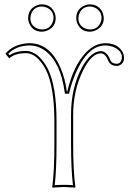

<svg xmlns="http://www.w3.org/2000/svg" viewBox="-20 -856 592 879"><path d="M108.9 -772.9Q108.9 -812.5 144 -829.6Q157.7 -835.9 171.9 -835.9Q211.4 -835.9 228.5 -800.8Q234.9 -787.1 234.9 -772.9Q234.9 -735.4 201.2 -718.3Q187 -711.4 171.9 -710.9Q132.3 -710.9 115.2 -745.6Q108.9 -759.3 108.9 -772.9ZM329.1 -772.9Q329.1 -812.5 364.3 -829.6Q377.9 -835.9 392.1 -835.9Q429.7 -835.9 447.8 -802.2Q454.6 -788.1 455.1 -772.9Q455.1 -735.8 420.9 -718.3Q406.7 -711.4 392.1 -710.9Q352.5 -710.9 335.4 -745.6Q329.1 -759.3 329.1 -772.9ZM229 -200.2V-299.8Q228.5 -460 189.9 -537.1Q149.4 -612.3 99.1 -612.8Q53.2 -612.8 26.9 -592.8Q23.9 -590.3 22 -588.9L4.9 -609.9Q36.6 -649.9 98.6 -657.2Q107.4 -658.2 115.2 -658.2Q209.5 -658.2 258.3 -542.5Q278.3 -495.1 286.1 -437H288.1Q315.9 -556.6 375.5 -617.7Q415.5 -657.7 461.9 -658.2Q515.6 -658.2 539.1 -621.6Q547.4 -607.4 547.9 -592.8Q547.9 -564.9 524.9 -556.2Q519 -553.7 513.2 -554.2Q483.9 -555.7 475.1 -579.1Q461.9 -611.3 441.9 -611.8Q399.9 -611.8 361.3 -535.6Q315.4 -443.8 314.9 -331.1V-200.2Q314.9 -71.3 325.2 0L323.2 2.9Q321.3 2.9 272 0L220.2 2.9L219.2 0Q229 -68.4 229 -200.2ZM119.1 -772.9Q119.1 -739.3 150.4 -725.6Q161.1 -721.2 171.9 -721.2Q206.1 -721.2 220.2 -752Q224.6 -762.7 225.1 -772.9Q225.1 -807.6 193.8 -821.3Q183.1 -825.7 171.9 -826.2Q137.2 -826.2 123.5 -794.9Q119.1 -783.7 119.1 -772.9ZM338.9 -772.9Q338.9 -739.3 370.1 -725.6Q380.9 -721.2 392.1 -721.2Q424.8 -721.2 439.5 -750.5Q444.8 -761.7 444.8 -772.9Q444.8 -806.2 414.6 -820.8Q403.3 -825.7 392.1 -826.2Q357.4 -826.2 343.8 -794.9Q338.9 -783.7 338.9 -772.9ZM238.8 -200.2Q238.8 -75.7 230.5 -8.3Q250 -9.8 272 -9.8Q295.4 -9.8 314 -8.3Q305.2 -79.1 305.2 -200.2V-331.1Q305.2 -456.1 356.9 -550.3Q397 -621.1 441.9 -622.1Q469.7 -620.6 484.4 -582.5V-582Q491.2 -564.9 513.2 -564Q532.2 -564 537.1 -585Q538.1 -589.4 538.1 -592.8Q538.1 -622.6 502.9 -639.2Q483.9 -647.5 461.9 -647.9Q381.3 -647.9 325.7 -519Q308.1 -477.5 297.9 -434.6L295.9 -426.8H277.3L275.9 -435.5Q257.3 -570.8 187 -623.5Q153.8 -647.5 115.2 -647.9Q55.7 -647.5 18.1 -609.9L23.4 -603Q52.7 -623 99.1 -623Q156.2 -621.1 198.7 -541.5Q238.8 -461.9 238.8 -299.8Z"/></svg>

Font: Linux Biolinum Outline O
Style: Bold
Weight: 700
Designer: Philipp H. Poll
Foundry: Philipp H. Poll
Version: Version 0.9.2